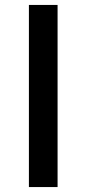

<svg xmlns="http://www.w3.org/2000/svg" viewBox="-20 -757 349 777"><path d="M97 0H213V-737H97Z"/></svg>

Font: Noto Sans JP Medium
Style: Regular
Weight: 500
Designer: Ryoko NISHIZUKA  (kana, bopomofo & ideographs); Paul D. Hunt (Latin, Greek & Cyrillic); Sandoll Communications , Soo-you
Foundry: Adobe
Version: Version 2.002;hotconv 1.0.116;makeotfexe 2.5.65601